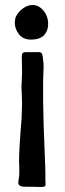

<svg xmlns="http://www.w3.org/2000/svg" viewBox="-20 -746 258 766"><path d="M39 -655Q39 -662 40 -665Q40 -676 50 -690.5Q60 -705 76 -715.5Q92 -726 110 -726Q135 -726 153.5 -703.5Q172 -681 172 -651Q172 -642 171 -637Q162 -588 104 -588Q72 -588 55.5 -609.5Q39 -631 39 -655ZM75 -1Q63 -2 58 -6Q53 -10 53 -17Q53 -22 54 -28Q55 -34 56 -39Q57 -46 57 -65Q57 -89 56 -103Q56 -152 66 -271Q68 -317 68 -332L67 -367Q65 -408 66 -411Q67 -415 67 -432Q68 -441 68 -463L67 -519V-522Q67 -531 71 -534.5Q75 -538 83 -538H135Q145 -538 148 -530.5Q151 -523 152 -507Q154 -495 154 -481Q154 -464 152 -422V-343Q154 -229 157 -171Q162 -57 161 -38Q161 -19 162 -12V-11Q162 -3 156.5 -1.5Q151 0 141 0Q121 -1 75 -1Z"/></svg>

Font: Barrio
Style: Regular
Weight: 400
Designer: Pablo Cosgaya & Sergio Jimenez
Foundry: Pablo Cosgaya & Sergio Jimenez
Version: Version 1.005